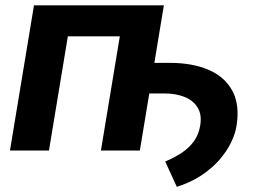

<svg xmlns="http://www.w3.org/2000/svg" viewBox="-20 -566 979 722"><path d="M644.9 136.5 601.2 41.3Q637.6 26.1 664.9 7.6Q692.2 -11 709.5 -35.3Q726.8 -59.6 732.4 -91.4Q739.9 -132.6 724.2 -159.9Q708.4 -187.2 675.3 -200.9Q642.3 -214.6 597.9 -214.6H492.7L511.8 -329.6H616.9Q702.9 -329.8 764.2 -303.5Q825.5 -277.1 854 -224.1Q882.4 -171 869.2 -91.4Q864.5 -62.2 848.5 -29.3Q832.5 3.5 804.7 35.4Q776.9 67.2 737.1 93.6Q697.4 120.1 644.9 136.5ZM596.2 -545.9 505.9 0H359.5L430.6 -429.5H235.2L164.1 0H17.5L107.8 -545.9Z"/></svg>

Font: Inter
Style: Italic
Weight: 400
Italic angle: -9.3988°
Designer: Rasmus Andersson
Foundry: rsms
Version: Version 4.001;git-66647c0bb